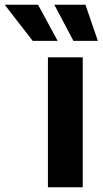

<svg xmlns="http://www.w3.org/2000/svg" viewBox="-139 -787 432 807"><path d="M62.4 0V-545.9H208.8V0ZM169.7 -615.1 89.3 -767.1H220.2L272.3 -615.1ZM-1.5 -615.1 -119.2 -767.1H20.9L103.4 -615.1Z"/></svg>

Font: Atlassian Sans
Style: Regular
Weight: 400
Designer: Rasmus Andersson
Foundry: Modifications by Atlassian Pty Ltd, manufactured by rsms
Version: Version 4.001;git-9221beed3